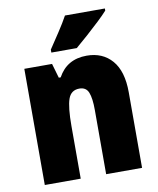

<svg xmlns="http://www.w3.org/2000/svg" viewBox="-85 -926 742 900"><g transform="rotate(-10 285.5 -476.0)"><path d="M353 -656Q429 -656 473.5 -604.5Q518 -553 518 -453V-93H347V-399Q347 -454 336 -482Q325 -510 293 -510Q253 -510 239.5 -471.5Q226 -433 226 -343V-93H55V-646H187L207 -577H216Q259 -656 353 -656ZM476 -849Q460 -831 431.5 -804Q403 -777 371.5 -749Q340 -721 314 -699H193V-713Q217 -749 242.5 -787.5Q268 -826 286 -859H476Z"/></g></svg>

Font: Noto Sans Kannada UI Condensed Black
Style: Regular
Weight: 900
Width: 3
Designer: Jelle Bosma - Monotype Design Team
Foundry: Monotype Imaging Inc.
Version: Version 2.005; ttfautohint (v1.8.4.7-5d5b)